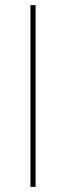

<svg xmlns="http://www.w3.org/2000/svg" viewBox="-20 -730 258 750"><path d="M119 0H99V-710H119Z"/></svg>

Font: Raleway
Style: Thin
Weight: 100
Designer: Matt McInerney, Pablo Impallari, Rodrigo Fuenzalida
Foundry: Matt McInerney, Pablo Impallari, Rodrigo Fuenzalida
Version: Version 3.000